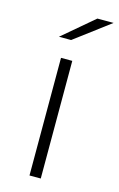

<svg xmlns="http://www.w3.org/2000/svg" viewBox="-113 -774 512 823"><g transform="rotate(15 142.5 -362.5)"><path d="M106 -522V0H156V-522ZM213 -725 74 -607H128L285 -725Z"/></g></svg>

Font: Montserrat Custom ExtraLight
Style: Regular
Weight: 300
Designer: Julieta Ulanovsky
Foundry: Julieta Ulanovsky
Version: Version 7.200